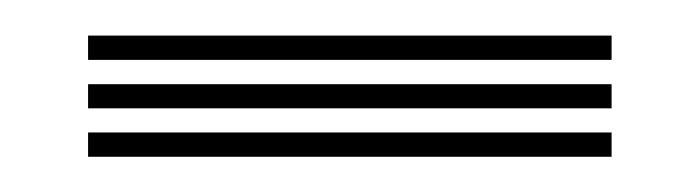

<svg xmlns="http://www.w3.org/2000/svg" viewBox="-20 -435 397 109"><path d="M30 -401V-414.8H327.2V-401ZM30 -373.5V-387.2H327.2V-373.5ZM30 -346V-359.8H327.2V-346Z"/></svg>

Font: Big Shoulders Inline Text
Style: Regular
Weight: 400
Designer: Patric King
Foundry: XO Type Co
Version: Version 1.000